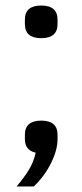

<svg xmlns="http://www.w3.org/2000/svg" viewBox="-20 -542 298 694"><path d="M129 -106Q188 -106 188 -55V-39Q188 0 164.5 47.5Q141 95 102 132H40Q67 100 84 72.5Q101 45 109 10Q70 1 70 -39V-55Q70 -106 129 -106ZM129 -404Q70 -404 70 -455V-471Q70 -522 129 -522Q188 -522 188 -471V-455Q188 -404 129 -404Z"/></svg>

Font: IBM Plex Sans Condensed
Style: Regular
Weight: 400
Width: 3
Designer: Mike Abbink, Paul van der Laan, Pieter van Rosmalen
Foundry: Bold Monday
Version: Version 1.1